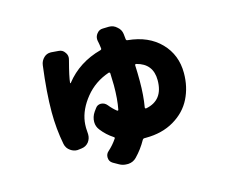

<svg xmlns="http://www.w3.org/2000/svg" viewBox="-100 -782 1200 998"><g transform="rotate(-15 500.0 -282.5)"><path d="M631.8 -185.5Q631.8 -182.6 633.8 -180.7Q635.7 -178.7 638.7 -179.7Q733.4 -198.2 733.4 -305.7Q733.4 -394.5 647.5 -416Q644.5 -417 642.6 -415Q640.6 -413.1 640.6 -411.1Q642.6 -369.1 642.6 -325.2Q642.6 -248 631.8 -185.5ZM485.4 -582Q484.4 -587.9 484.4 -592.8Q484.4 -608.4 494.1 -621.1Q506.8 -638.7 527.3 -638.7L559.6 -639.6Q559.6 -639.6 560.5 -639.6Q585 -639.6 602.5 -623Q622.1 -607.4 625 -583Q627 -568.4 627.9 -554.7Q628.9 -546.9 636.7 -546.9Q747.1 -536.1 811 -470.2Q875 -404.3 875 -306.6Q875 -231.4 844.2 -169.9Q813.5 -108.4 749 -70.3Q684.6 -32.2 596.7 -32.2H588.9Q582 -32.2 578.1 -25.4Q553.7 18.6 518.6 54.7Q501 73.2 474.6 75.2Q470.7 75.2 466.8 75.2Q444.3 75.2 425.8 64.5L396.5 47.9Q377.9 37.1 377.9 14.6Q377.9 -3.9 391.6 -15.6Q418.9 -40 438.5 -69.3Q443.4 -75.2 436.5 -79.1Q400.4 -102.5 374 -136.7Q358.4 -156.2 358.4 -180.7Q358.4 -208 375 -232.4L385.7 -247.1Q396.5 -263.7 416 -263.7Q417 -263.7 417 -263.7Q436.5 -262.7 449.2 -247.1Q468.8 -222.7 489.3 -207Q491.2 -206.1 493.7 -207Q496.1 -208 496.1 -210Q506.8 -264.6 506.8 -338.9Q506.8 -362.3 504.9 -403.3Q504.9 -406.2 502.9 -407.7Q501 -409.2 498 -409.2Q419.9 -382.8 370.1 -321.3Q320.3 -259.8 311.5 -195.3Q309.6 -180.7 309.6 -162.1Q309.6 -153.3 311.5 -129.9Q311.5 -127.9 311.5 -125Q311.5 -104.5 298.8 -86.9Q284.2 -68.4 260.7 -65.4L246.1 -63.5Q241.2 -62.5 236.3 -62.5Q216.8 -62.5 200.2 -74.2Q179.7 -87.9 174.8 -112.3Q158.2 -197.3 158.2 -287.1Q158.2 -392.6 176.8 -535.2Q179.7 -558.6 197.3 -575.2Q211.9 -588.9 232.4 -588.9Q234.4 -588.9 236.3 -588.9L274.4 -585.9Q296.9 -585 308.6 -566.4Q317.4 -554.7 317.4 -541Q317.4 -534.2 315.4 -527.3Q314.5 -524.4 314.5 -523.4Q293 -442.4 290 -410.2Q290 -408.2 291.5 -407.7Q293 -407.2 293.9 -409.2Q366.2 -501 486.3 -533.2Q493.2 -535.2 492.2 -542Q489.3 -565.4 486.3 -579.1Q485.4 -581.1 485.4 -582Z"/></g></svg>

Font: Gen Jyuu Gothic Heavy
Style: Bold
Weight: 900
Designer: [Source Han Sans]
Ryoko NISHIZUKA  (kana & ideographs); Paul D. Hunt (Latin, Greek & Cyrillic); Wenlong ZHANG  (bopomofo
Version: Version 1.002.20150607